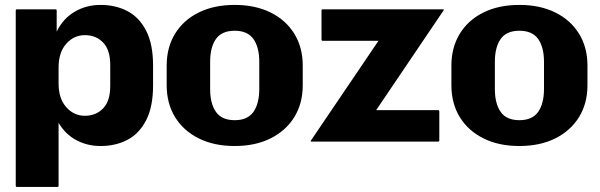

<svg xmlns="http://www.w3.org/2000/svg" viewBox="-20 -562 2380 762"><path d="M42.5 175V-520Q42.5 -525 47.5 -525H200Q205 -525 205 -520V-436.5Q230 -488 276 -515.2Q322 -542.5 379.5 -542.5Q439 -542.5 486 -517.8Q533 -493 560.2 -439.8Q587.5 -386.5 587.5 -301.5V-223.5Q587.5 -138.5 560.2 -85.2Q533 -32 486 -7.2Q439 17.5 379.5 17.5Q326 17.5 282.5 -6Q239 -29.5 212.5 -74.5V175Q212.5 180 207.5 180H47.5Q42.5 180 42.5 175ZM212.5 -231Q212.5 -171 242.8 -136.8Q273 -102.5 317 -102.5Q361 -102.5 389.2 -131.8Q417.5 -161 417.5 -221V-304Q417.5 -364 389.2 -393.2Q361 -422.5 317 -422.5Q273 -422.5 242.8 -388.2Q212.5 -354 212.5 -294Z M641.5 -224V-301.5Q641.5 -374 674.8 -428.2Q708 -482.5 768.8 -512.5Q829.5 -542.5 911.5 -542.5Q993 -542.5 1053.8 -512.5Q1114.5 -482.5 1148 -428.2Q1181.5 -374 1181.5 -301.5V-224Q1181.5 -151.5 1148 -97.2Q1114.5 -43 1053.8 -12.8Q993 17.5 911.5 17.5Q829.5 17.5 768.8 -12.8Q708 -43 674.8 -97.2Q641.5 -151.5 641.5 -224ZM814 -209Q814 -151 837 -118Q860 -85 911.5 -85Q962.5 -85 985.8 -118Q1009 -151 1009 -209V-316.5Q1009 -374.5 985.8 -407.2Q962.5 -440 911.5 -440Q860 -440 837 -407.2Q814 -374.5 814 -316.5Z M1214.5 -5 1482 -400H1261Q1256 -400 1256 -405V-520Q1256 -525 1261 -525H1738.5Q1743.5 -525 1740 -520L1473 -125H1718.5Q1723.5 -125 1723.5 -120V-5Q1723.5 0 1718.5 0H1216Q1211 0 1214.5 -5Z M1771.5 -224V-301.5Q1771.5 -374 1804.8 -428.2Q1838 -482.5 1898.8 -512.5Q1959.5 -542.5 2041.5 -542.5Q2123 -542.5 2183.8 -512.5Q2244.5 -482.5 2278 -428.2Q2311.5 -374 2311.5 -301.5V-224Q2311.5 -151.5 2278 -97.2Q2244.5 -43 2183.8 -12.8Q2123 17.5 2041.5 17.5Q1959.5 17.5 1898.8 -12.8Q1838 -43 1804.8 -97.2Q1771.5 -151.5 1771.5 -224ZM1944 -209Q1944 -151 1967 -118Q1990 -85 2041.5 -85Q2092.5 -85 2115.8 -118Q2139 -151 2139 -209V-316.5Q2139 -374.5 2115.8 -407.2Q2092.5 -440 2041.5 -440Q1990 -440 1967 -407.2Q1944 -374.5 1944 -316.5Z"/></svg>

Font: MFEK Sans
Style: Bold
Weight: 700
Designer: Owen Earl
Foundry: indestructible type*
Version: Version 0.001; ttfautohint (v1.8.4.7-5d5b)